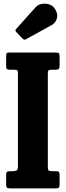

<svg xmlns="http://www.w3.org/2000/svg" viewBox="-20 -1040 362 1060"><path d="M244 -633V-117Q244 -103 248.5 -99Q253 -95 267 -95H291.5Q309 -95 309 -78.5V-20.5Q309 -7.5 304.5 -3.8Q300 0 286.5 0H36.5Q22.5 0 18.2 -4.2Q14 -8.5 14 -22V-76Q14 -88 19 -91.5Q24 -95 39 -95H50Q63.5 -95 71.2 -99Q79 -103 79 -119.5V-633Q79 -646 76.2 -650.5Q73.5 -655 60 -655H35.5Q23 -655 18.5 -658.8Q14 -662.5 14 -674.5V-729.5Q14 -743 17.2 -746.5Q20.5 -750 34 -750H286.5Q301 -750 305 -746Q309 -742 309 -727.5V-679Q309 -663.5 303.8 -659.2Q298.5 -655 285 -655H266Q251.5 -655 247.8 -651Q244 -647 244 -633ZM106 -825.5 69.5 -863.5Q61 -872.5 69.5 -880.5L177 -1000.5Q188.5 -1014 208.8 -1018Q229 -1022 249 -1016.5Q269 -1011 280.5 -995Q301 -967 294.5 -940.5Q288 -914 264.5 -901L123.5 -823.5Q113.5 -817.5 106 -825.5Z"/></svg>

Font: Besley* Condensed
Style: Bold
Weight: 700
Width: 3
Designer: Owen Earl
Foundry: indestructible type*
Version: Version 3.000; ttfautohint (v1.8.3)